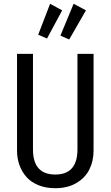

<svg xmlns="http://www.w3.org/2000/svg" viewBox="-20 -969 577 1001"><path d="M241.2 -949.2 304.2 -915 225.1 -768.1 179.2 -788.1ZM363.8 -949.2 428.2 -915 340.8 -763.2 294.9 -783.2ZM467.8 -688V-184.1Q467.8 -128.9 445.8 -85.2Q423.8 -41.5 377.9 -14.6Q332 12.2 268.1 12.2Q219.7 12.2 181.2 -3.2Q142.6 -18.6 118.4 -45.7Q94.2 -72.8 81.5 -107.9Q68.8 -143.1 68.8 -184.1V-688H151.9V-189.9Q151.9 -59.1 268.1 -59.1Q383.8 -59.1 383.8 -189.9V-688Z"/></svg>

Font: Fira Sans Compressed Book
Style: Regular
Weight: 350
Width: 1
Designer: Carrois Corporate & Edenspiekermann AG
Foundry: Carrois Corporate GbR & Edenspiekermann AG
Version: Version 4.203;PS 004.203;hotconv 1.0.88;makeotf.lib2.5.64775